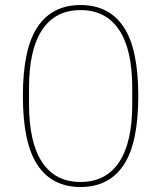

<svg xmlns="http://www.w3.org/2000/svg" viewBox="-20 -730 640 762"><path d="M470.7 -75Q412.6 12.2 299.8 12.2Q187 12.2 128.9 -75Q70.8 -162.1 70.8 -349.1Q70.8 -536.1 128.9 -623Q187 -710 299.8 -710Q412.6 -710 470.7 -623Q528.8 -536.1 528.8 -349.1Q528.8 -162.1 470.7 -75ZM504.9 -316.9V-380.9Q504.9 -533.7 452.4 -611.8Q399.9 -689.9 299.8 -689.9Q199.7 -689.9 147.5 -611.8Q95.2 -533.7 95.2 -380.9V-316.9Q95.2 -164.1 147.5 -85.9Q199.7 -7.8 299.8 -7.8Q399.9 -7.8 452.4 -85.9Q504.9 -164.1 504.9 -316.9Z"/></svg>

Font: Anuphan Thin
Style: Regular
Weight: 250
Designer: Mike Abbink, Paul van der Laan, Pieter van Rosmalen, Mint Tantisuwanna
Foundry: Bold Monday; Cadson Demak
Version: Version 3.002;hotconv 1.0.109;makeotfexe 2.5.65596